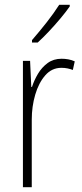

<svg xmlns="http://www.w3.org/2000/svg" viewBox="-20 -784 344 804"><path d="M238 -538Q252 -538 266 -535.5Q280 -533 293 -527L285 -491Q275 -495 263 -497.5Q251 -500 237 -500Q197 -500 169.5 -468.5Q142 -437 127.5 -387.5Q113 -338 113 -283V0H76V-529H106L111 -420H114Q123 -448 139 -475Q155 -502 179.5 -520Q204 -538 238 -538ZM272 -757Q256 -734 232.5 -706Q209 -678 184 -651.5Q159 -625 138 -606H114V-616Q146 -653 175.5 -690.5Q205 -728 228 -764H272Z"/></svg>

Font: Noto Sans Lao Condensed ExtraLight
Style: Regular
Weight: 200
Width: 3
Designer: Monotype Design Team
Foundry: Monotype Imaging Inc.
Version: Version 2.003; ttfautohint (v1.8.4.7-5d5b)